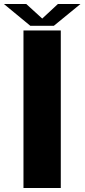

<svg xmlns="http://www.w3.org/2000/svg" viewBox="-46 -937 422 957"><path d="M71 0V-785H257V0ZM105 -808.5 -26.5 -917H85L164.5 -844.5L242.5 -917H355L222.5 -808.5Z"/></svg>

Font: Anybody ExtraExpanded Regular
Style: Bold
Weight: 700
Width: 8
Designer: Tyler Finck
Foundry: Etcetera Type Company
Version: Version 1.010; ttfautohint (v1.8.3) -l 8 -r 50 -G 200 -x 14 